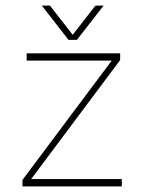

<svg xmlns="http://www.w3.org/2000/svg" viewBox="-20 -664 514 684"><path d="M224 -522 129 -644H158L239 -540L320 -644H349L254 -522ZM60 0V-23L378 -448H75V-474H408V-450L91 -26H414V0Z"/></svg>

Font: Kanit Thin
Style: Regular
Weight: 250
Designer: Katatrad Team
Foundry: CadsonDemak
Version: Version 2.000; ttfautohint (v1.8.3)